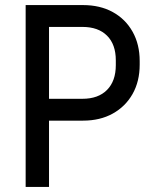

<svg xmlns="http://www.w3.org/2000/svg" viewBox="-20 -736 640 756"><path d="M81 0V-716H307Q374 -716 424 -688.5Q474 -661 502 -611.2Q530 -561.5 530 -495.5V-481.5Q530 -415.5 502 -366Q474 -316.5 424 -288.8Q374 -261 307 -261H133.5V-347H304.5Q367 -347 401.5 -382Q436 -417 436 -479.5V-498.5Q436 -561 401.5 -595.5Q367 -630 304.5 -630H173V0Z"/></svg>

Font: Google Sans Code
Style: Regular
Weight: 400
Monospace: yes
Designer: Google Sans Code Authors
Foundry: Google LLC
Version: Version 6.000